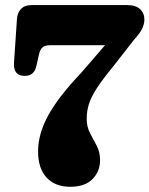

<svg xmlns="http://www.w3.org/2000/svg" viewBox="-20 -720 587 754"><path d="M373 -90.5Q373 -48 343.8 -17.2Q314.5 13.5 255 13.5Q197 13.5 163.2 -22.5Q129.5 -58.5 129.5 -125.5Q129.5 -194 169.5 -267Q209.5 -340 297.5 -432.5L392.5 -542.5H180Q157 -542.5 147.2 -534.2Q137.5 -526 133 -506L123 -461.5Q114.5 -422 77.5 -422Q31.5 -422 35 -474L46.5 -644Q48 -669.5 62.5 -684.8Q77 -700 103 -700H481Q513 -700 530 -684.2Q547 -668.5 547 -643Q547 -627.5 539 -609.2Q531 -591 506.5 -564L424 -458.5Q383 -408.5 360.5 -374Q338 -339.5 329.2 -311.5Q320.5 -283.5 320.5 -253.5Q320.5 -221.5 333.8 -196.8Q347 -172 360 -147.2Q373 -122.5 373 -90.5Z"/></svg>

Font: Fraunces 72pt SuperSoft
Style: Bold
Weight: 700
Version: Version 1.000;[0bf87f6ff]